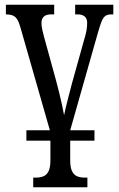

<svg xmlns="http://www.w3.org/2000/svg" viewBox="-20 -556 504 815"><path d="M92 41V-3H381V41ZM121 239V198H131Q150 198 164 192.5Q178 187 186 171Q194 155 194 124V5L66 -442Q60 -463 52.5 -474.5Q45 -486 33.5 -490.5Q22 -495 5 -495V-536H210V-495H198Q176 -495 166 -485.5Q156 -476 156 -459Q156 -445 159.5 -430Q163 -415 166 -403L218 -214Q225 -189 231.5 -161.5Q238 -134 243.5 -109.5Q249 -85 252 -67Q255 -81 259.5 -100.5Q264 -120 271 -146.5Q278 -173 286 -204L336 -383Q344 -409 347 -426Q350 -443 350 -459Q350 -477 339.5 -486Q329 -495 309 -495H299V-536H461V-495H453Q437 -495 427.5 -488.5Q418 -482 411 -464.5Q404 -447 395 -415L278 -3V124Q278 155 286 171Q294 187 308 192.5Q322 198 340 198H351V239Z"/></svg>

Font: Noto Serif ExtraCondensed
Style: Regular
Weight: 400
Width: 2
Designer: Monotype Design Team
Foundry: Monotype Imaging Inc.
Version: Version 2.013